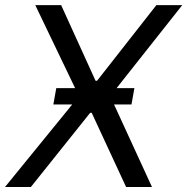

<svg xmlns="http://www.w3.org/2000/svg" viewBox="-62 -748 749 768"><path d="M182.6 -727.5 320.3 -424.8H326.2L563.5 -727.5H667L378.9 -363.3L545.9 0H442.4L304.7 -296.9H298.8L61.5 0H-42L253.9 -363.3L79.1 -727.5ZM151.4 -330.1 163.1 -395.5H475.6L463.9 -330.1Z"/></svg>

Font: Inter Tight
Style: Italic
Weight: 400
Italic angle: -9.39999°
Designer: Rasmus Andersson
Foundry: rsms
Version: Version 3.002